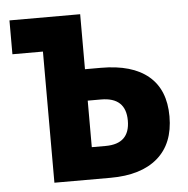

<svg xmlns="http://www.w3.org/2000/svg" viewBox="-44 -590 619 633"><g transform="rotate(-5 265.0 -273.0)"><path d="M111 0V-434H10V-546H244V-364H297Q400 -364 454 -318.5Q508 -273 508 -185Q508 -95 453 -47.5Q398 0 297 0ZM244 -106H290Q370 -106 370 -183Q370 -260 288 -260H244Z"/></g></svg>

Font: Noto Sans Mono Condensed
Style: Bold
Weight: 700
Width: 3
Designer: Monotype Design Team
Foundry: Monotype Imaging Inc.
Version: Version 2.014